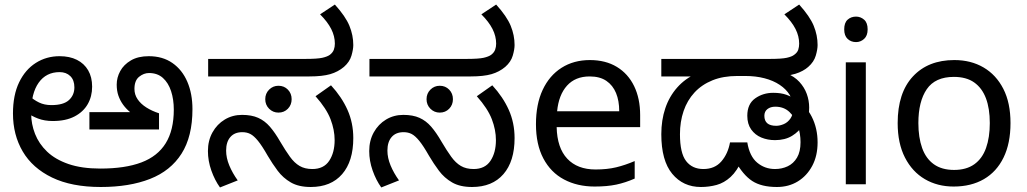

<svg xmlns="http://www.w3.org/2000/svg" viewBox="-20 -810 4516 844"><path d="M421 -69Q530 -69 601.5 -96Q673 -123 708.5 -180.5Q744 -238 744 -328Q744 -373 732 -409.5Q720 -446 696 -467.5Q672 -489 635 -489Q612 -489 591.5 -472.5Q571 -456 571 -419Q571 -394 585 -373.5Q599 -353 623.5 -337.5Q648 -322 679 -312V-241H373V-317H552Q534 -332 521 -350Q508 -368 500.5 -389.5Q493 -411 493 -438Q493 -469 508.5 -497.5Q524 -526 555.5 -544.5Q587 -563 634 -563Q695 -563 738 -533Q781 -503 803.5 -450.5Q826 -398 826 -330Q826 -210 778 -134.5Q730 -59 639.5 -23.5Q549 12 423 12Q295 12 209 -29.5Q123 -71 80 -144Q37 -217 37 -311Q37 -392 64 -448Q91 -504 137.5 -533.5Q184 -563 242 -563Q286 -563 318 -547Q350 -531 367.5 -501Q385 -471 385 -429Q385 -386 365.5 -352Q346 -318 307.5 -298Q269 -278 212 -278Q176 -278 147 -289Q118 -300 97.5 -316Q77 -332 63 -348L87 -414Q96 -402 112 -386.5Q128 -371 151.5 -359.5Q175 -348 206 -348Q259 -348 283 -370Q307 -392 307 -426Q307 -458 289 -475.5Q271 -493 242 -493Q183 -493 150 -446.5Q117 -400 117 -315V-311Q117 -265 134 -221.5Q151 -178 187 -143.5Q223 -109 281 -89Q339 -69 421 -69Z M1346 12Q1293 12 1258.5 -8Q1224 -28 1200.5 -59.5Q1177 -91 1157 -125Q1132 -169 1114 -191Q1096 -213 1080.5 -221Q1065 -229 1045 -229Q1011 -229 992.5 -207.5Q974 -186 974 -148Q974 -116 988 -82.5Q1002 -49 1025 -17L947 14Q924 -18 909 -60.5Q894 -103 894 -146Q894 -192 914 -228Q934 -264 968 -284.5Q1002 -305 1044 -305Q1086 -305 1115 -292Q1144 -279 1166.5 -253Q1189 -227 1212 -187Q1235 -148 1254.5 -121Q1274 -94 1297 -80.5Q1320 -67 1353 -67Q1403 -67 1427 -103Q1451 -139 1451 -194Q1451 -239 1433 -286Q1415 -333 1367 -387L1435 -435Q1482 -384 1507.5 -327Q1533 -270 1533 -203Q1533 -101 1484 -44.5Q1435 12 1346 12ZM1204 -315Q1180 -315 1163 -332Q1146 -349 1146 -374Q1146 -399 1163 -416Q1180 -433 1204 -433Q1229 -433 1245.5 -416Q1262 -399 1262 -374Q1262 -349 1245.5 -332Q1229 -315 1204 -315ZM895 -474V-551H1321Q1375 -551 1397 -556Q1419 -561 1430 -569Q1443 -579 1447.5 -591.5Q1452 -604 1452 -618Q1452 -651 1436 -682.5Q1420 -714 1387 -747L1452 -790Q1499 -738 1516 -696.5Q1533 -655 1533 -612Q1533 -593 1525 -565.5Q1517 -538 1492 -516Q1466 -494 1431.5 -484Q1397 -474 1340 -474Z M2055 12Q2002 12 1967.5 -8Q1933 -28 1909.5 -59.5Q1886 -91 1866 -125Q1841 -169 1823 -191Q1805 -213 1789.5 -221Q1774 -229 1754 -229Q1720 -229 1701.5 -207.5Q1683 -186 1683 -148Q1683 -116 1697 -82.5Q1711 -49 1734 -17L1656 14Q1633 -18 1618 -60.5Q1603 -103 1603 -146Q1603 -192 1623 -228Q1643 -264 1677 -284.5Q1711 -305 1753 -305Q1795 -305 1824 -292Q1853 -279 1875.5 -253Q1898 -227 1921 -187Q1944 -148 1963.5 -121Q1983 -94 2006 -80.5Q2029 -67 2062 -67Q2112 -67 2136 -103Q2160 -139 2160 -194Q2160 -239 2142 -286Q2124 -333 2076 -387L2144 -435Q2191 -384 2216.5 -327Q2242 -270 2242 -203Q2242 -101 2193 -44.5Q2144 12 2055 12ZM1913 -315Q1889 -315 1872 -332Q1855 -349 1855 -374Q1855 -399 1872 -416Q1889 -433 1913 -433Q1938 -433 1954.5 -416Q1971 -399 1971 -374Q1971 -349 1954.5 -332Q1938 -315 1913 -315ZM1604 -474V-551H2030Q2084 -551 2106 -556Q2128 -561 2139 -569Q2152 -579 2156.5 -591.5Q2161 -604 2161 -618Q2161 -651 2145 -682.5Q2129 -714 2096 -747L2161 -790Q2208 -738 2225 -696.5Q2242 -655 2242 -612Q2242 -593 2234 -565.5Q2226 -538 2201 -516Q2175 -494 2140.5 -484Q2106 -474 2049 -474Z M2573 -546Q2642 -546 2691.5 -516Q2741 -486 2767.5 -431.5Q2794 -377 2794 -304V-251H2427Q2429 -160 2473.5 -112.5Q2518 -65 2598 -65Q2649 -65 2688.5 -74.5Q2728 -84 2770 -102V-25Q2729 -7 2689 1.5Q2649 10 2594 10Q2518 10 2459.5 -21Q2401 -52 2368.5 -113.5Q2336 -175 2336 -264Q2336 -352 2365.5 -415Q2395 -478 2448.5 -512Q2502 -546 2573 -546ZM2572 -474Q2509 -474 2472.5 -433.5Q2436 -393 2429 -321H2702Q2702 -367 2688 -401Q2674 -435 2645.5 -454.5Q2617 -474 2572 -474Z M3061 12Q2983 12 2935 -46Q2887 -104 2887 -220Q2887 -282 2904.5 -334Q2922 -386 2957 -425.5Q2992 -465 3042 -487L3057 -474H2887V-551H3363Q3416 -551 3438.5 -556Q3461 -561 3471 -569Q3485 -579 3489 -591.5Q3493 -604 3493 -618Q3493 -651 3477 -682.5Q3461 -714 3428 -747L3493 -790Q3540 -738 3557 -696.5Q3574 -655 3574 -612Q3574 -593 3566 -565.5Q3558 -538 3533 -516Q3523 -507 3508.5 -499Q3494 -491 3476 -485.5Q3458 -480 3434 -477L3437 -488Q3472 -474 3494 -450Q3516 -426 3526.5 -397Q3537 -368 3537 -337Q3537 -319 3534.5 -305Q3532 -291 3524 -275Q3522 -271 3517 -268Q3512 -265 3510 -261Q3493 -232 3462 -213Q3431 -194 3387 -194Q3354 -194 3326.5 -205.5Q3299 -217 3282 -241Q3265 -265 3265 -301Q3265 -353 3299.5 -377.5Q3334 -402 3379 -402Q3413 -402 3436.5 -393.5Q3460 -385 3478 -372Q3523 -347 3548.5 -296.5Q3574 -246 3574 -184Q3574 -125 3550.5 -81Q3527 -37 3487 -12.5Q3447 12 3395 12Q3327 12 3286.5 -14.5Q3246 -41 3211 -104L3243 -109Q3220 -58 3191.5 -32Q3163 -6 3130 3Q3097 12 3061 12ZM3072 -67Q3122 -67 3151 -100.5Q3180 -134 3189 -184H3265Q3275 -123 3308.5 -95Q3342 -67 3387 -67Q3417 -67 3442.5 -79Q3468 -91 3483.5 -117Q3499 -143 3499 -185Q3499 -223 3487 -258.5Q3475 -294 3450.5 -317.5Q3426 -341 3388 -341Q3367 -341 3353.5 -330.5Q3340 -320 3340 -301Q3340 -279 3353 -268Q3366 -257 3392 -257Q3408 -257 3425.5 -264.5Q3443 -272 3455 -289.5Q3467 -307 3467 -337Q3467 -367 3451.5 -392.5Q3436 -418 3407.5 -437Q3379 -456 3340.5 -466Q3302 -476 3256 -476H3221Q3159 -476 3112 -457Q3065 -438 3033 -403.5Q3001 -369 2985 -322Q2969 -275 2969 -220Q2969 -137 2996 -102Q3023 -67 3072 -67Z M3786 -536V0H3698V-536ZM3743 -737Q3763 -737 3778.5 -723.5Q3794 -710 3794 -681Q3794 -653 3778.5 -639Q3763 -625 3743 -625Q3721 -625 3706 -639Q3691 -653 3691 -681Q3691 -710 3706 -723.5Q3721 -737 3743 -737Z M4422 -269Q4422 -180 4391.5 -117.5Q4361 -55 4305 -22.5Q4249 10 4172 10Q4101 10 4045.5 -22.5Q3990 -55 3958 -117.5Q3926 -180 3926 -269Q3926 -402 3993 -474Q4060 -546 4175 -546Q4248 -546 4303.5 -513.5Q4359 -481 4390.5 -419.5Q4422 -358 4422 -269ZM4017 -269Q4017 -206 4033.5 -159.5Q4050 -113 4085 -88Q4120 -63 4174 -63Q4228 -63 4263 -88Q4298 -113 4314.5 -159.5Q4331 -206 4331 -269Q4331 -333 4314 -378Q4297 -423 4262.5 -447.5Q4228 -472 4173 -472Q4091 -472 4054 -418Q4017 -364 4017 -269Z"/></svg>

Font: kannada25
Style: Book
Weight: 400
Designer: Jelle Bosma - Monotype Design Team
Foundry: Monotype Imaging Inc.
Version: Version 2.003